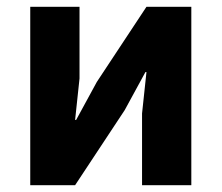

<svg xmlns="http://www.w3.org/2000/svg" viewBox="-20 -545 652 565"><path d="M69 0V-525H214V-314L201 -192H204L265 -304L411 -525H543V0H398V-211L411 -333H408L347 -221L201 0Z"/></svg>

Font: Aneliza
Style: Bold
Weight: 700
Designer: Mike Abbink, Paul van der Laan, Pieter van Rosmalen
Foundry: Bold Monday
Version: Version 3.0